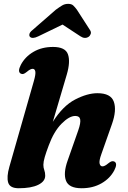

<svg xmlns="http://www.w3.org/2000/svg" viewBox="-20 -963 662 996"><path d="M573 -79.5Q551 -37.5 506.5 -12Q462 13.5 403.5 13.5Q337.5 13.5 322.5 -25.2Q307.5 -64 330.5 -129L386 -287Q399.5 -326 396 -343.8Q392.5 -361.5 370.5 -361.5Q339 -361.5 299.2 -321.2Q259.5 -281 233 -209Q219.5 -173.5 212.2 -148.5Q205 -123.5 205 -108Q205 -93 209.8 -80.5Q214.5 -68 214.5 -51.5Q214.5 -22 178.2 -4.2Q142 13.5 77 13.5Q31.5 13.5 22.5 -15.8Q13.5 -45 28.5 -97.5L155.5 -542Q166 -578.5 163.2 -592.2Q160.5 -606 149.5 -606Q137.5 -606 119.5 -590.5Q108.5 -581.5 101.5 -579.5Q94.5 -577.5 88 -581Q69.5 -590.5 88 -626.5Q110 -668.5 153.5 -694Q197 -719.5 255 -719.5Q319 -719.5 332.5 -681.2Q346 -643 326.5 -576.5L254 -331Q306.5 -414 369.8 -446.8Q433 -479.5 485.5 -479.5Q555 -479.5 570.5 -435.2Q586 -391 561 -320L506 -164Q493 -128 496.8 -114Q500.5 -100 511.5 -100Q523.5 -100 541.5 -115.5Q552.5 -124.5 559.5 -126.2Q566.5 -128 573 -125Q591.5 -115.5 573 -79.5ZM439.5 -772Q420 -759.5 397.5 -774.5L304.5 -835.5L178.5 -774.5Q147.5 -759.5 135.5 -772Q130.5 -777 132.8 -786.8Q135 -796.5 148.5 -807L269.5 -912.5Q288 -926 302 -934.5Q316 -943 333.5 -943Q351 -943 360 -934.5Q369 -926 379 -912.5L447 -807Q454 -796.5 450.5 -786.8Q447 -777 439.5 -772Z"/></svg>

Font: Fraunces 9pt
Style: Bold Italic
Weight: 700
Italic angle: -16°
Version: Version 1.000;[b76b70a41]